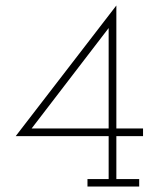

<svg xmlns="http://www.w3.org/2000/svg" viewBox="-20 -678 550 698"><path d="M486 0V-27H403V-183H500V-211H403V-658L37 -183H375V-27H298V0ZM375 -576V-211H95Z"/></svg>

Font: Josefin Slab Thin Light
Style: Regular
Weight: 300
Version: Version 2.000